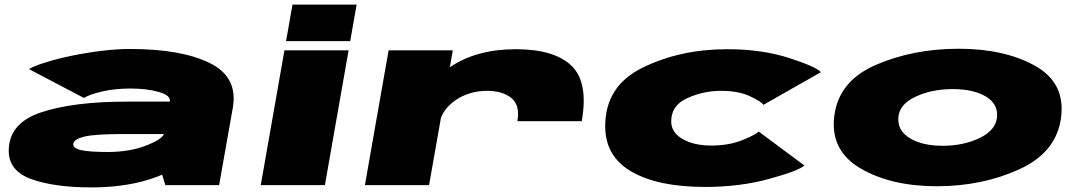

<svg xmlns="http://www.w3.org/2000/svg" viewBox="-20 -805 4694 835"><path d="M699 0 685 -45.5Q674.5 -41 663.5 -36.5Q540.5 10 379 10Q217.5 10 117.8 -25.5Q18 -61 18 -149Q18 -269.5 158.5 -316.2Q299 -363 530.5 -363H718.5V-364Q723 -390 670.8 -405Q618.5 -420 547.5 -420Q479.5 -420 423.8 -407Q368 -394 345 -379L106 -504.5Q128.5 -518 176.8 -533.2Q225 -548.5 288 -561.8Q351 -575 418.5 -583.5Q486 -592 546.5 -592Q767 -592 891.5 -531.2Q1016 -470.5 992.5 -336.5L933 0ZM693 -222H513.5Q393.5 -222 348 -211.2Q302.5 -200.5 299 -180.5Q295.5 -160.5 332 -152.2Q368.5 -144 447.5 -144Q544.5 -144 617 -172.5Q682 -197.5 693 -222Z M1114 0 1217 -586H1496L1393 0ZM1252 -785H1531L1503 -626H1224Z M2230 -278Q2242.5 -348 2203.8 -379Q2165 -410 2099 -410Q2021 -410 1961.5 -369.5Q1914 -336.5 1897.5 -292L1846 0H1567L1670 -586H1949L1936.5 -512.5Q2051 -591 2223 -591Q2390 -591 2465 -519.5Q2540 -448 2510 -278Z M3046 8Q2843 8 2727.5 -58Q2612 -124 2612 -256Q2612 -431.5 2775.5 -511.2Q2939 -591 3142 -591Q3293 -591 3411.2 -553Q3529.5 -515 3550 -491L3300 -349Q3292.5 -362.5 3242.2 -386.2Q3192 -410 3115 -410Q3040 -410 2969.5 -378.5Q2899 -347 2899 -277Q2899 -229 2948.5 -200.5Q2998 -172 3073 -172Q3150 -172 3208.8 -195.8Q3267.5 -219.5 3279.5 -233L3478.5 -85Q3449.5 -61 3323.2 -26.5Q3197 8 3046 8Z M4054 5Q3856 5 3723.2 -72.2Q3590.5 -149.5 3608 -298Q3626 -452 3788.5 -522.5Q3951 -593 4149 -593Q4347 -593 4479.8 -519.8Q4612.5 -446.5 4595 -298Q4577 -144 4414.5 -69.5Q4252 5 4054 5ZM4080 -171Q4170 -171 4240.2 -204.8Q4310.5 -238.5 4316 -295.5Q4321.5 -353 4267.5 -385.2Q4213.5 -417.5 4123.5 -417.5Q4033.5 -417.5 3962.8 -385Q3892 -352.5 3887 -295.5Q3882 -238 3936 -204.5Q3990 -171 4080 -171Z"/></svg>

Font: Anybody UltraExpanded Black
Style: Italic
Weight: 900
Width: 9
Italic angle: -10°
Designer: Tyler Finck
Foundry: Etcetera Type Company
Version: Version 1.010; ttfautohint (v1.8.3) -l 8 -r 50 -G 200 -x 14 